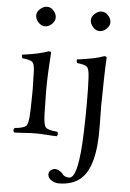

<svg xmlns="http://www.w3.org/2000/svg" viewBox="-59 -691 661 977"><g transform="rotate(5 271.0 -202.0)"><path d="M369.1 -599.1Q369.1 -617.2 386 -632.1Q402.8 -647 420.9 -647Q439.9 -647 454.6 -630.4Q469.2 -613.8 469.2 -595.2Q469.2 -578.1 453.1 -562.5Q437 -546.9 417 -546.9Q398.9 -546.9 384 -563.5Q369.1 -580.1 369.1 -599.1ZM382.8 -307.1Q380.9 -349.1 369.9 -360.1Q358.9 -371.1 317.9 -375Q314 -387.2 315.9 -393.1Q411.1 -405.3 453.1 -421.9Q466.3 -421.9 465.8 -415Q462.9 -360.8 461.9 -311Q459.5 -213.9 459.5 -172.9Q459.5 -138.2 460.9 -64Q464.8 146 387.2 209Q346.2 243.2 276.9 243.2Q258.8 243.2 240.5 231.7Q222.2 220.2 222.2 200.2Q222.2 188 233.2 179.9Q244.1 171.9 253.9 171.9Q258.8 171.9 263.9 173.3Q269 174.8 272.5 176.5Q275.9 178.2 280.5 181.6Q285.2 185.1 287.1 186.5Q289.1 188 293 192.4Q296.9 196.8 297.9 198.2Q309.1 209.5 329.1 209Q376 209 383.3 -29.8Q383.8 -43 383.8 -49.8Q385.7 -106.4 385.7 -176.8Q385.7 -217.8 385 -249.3Q384.3 -280.8 382.8 -307.1ZM89.8 -599.1Q89.8 -617.2 106.9 -632.1Q124 -647 142.1 -647Q161.1 -647 175.5 -630.4Q189.9 -613.8 189.9 -595.2Q189.9 -578.1 174.1 -562.5Q158.2 -546.9 138.2 -546.9Q120.1 -546.9 105 -563.5Q89.8 -580.1 89.8 -599.1ZM175.8 -108.9Q176.8 -47.9 189 -34.4Q201.2 -21 248 -18.1Q252 -14.2 252 -7.1Q252 0 248 4.9Q229 4.9 196 2.4Q163.1 0 140.1 0Q117.2 0 83 2.4Q48.8 4.9 30.8 4.9Q19.5 -6.3 30.8 -18.1Q77.6 -22 89.4 -35.4Q101.1 -48.8 103 -108.9Q105 -175.8 105 -220.7Q105 -247.1 103 -307.1Q102.1 -350.1 91.1 -360.6Q80.1 -371.1 38.1 -375Q34.2 -387.2 36.1 -393.1Q123 -404.3 168.9 -421.9Q182.1 -421.9 182.1 -415Q181.6 -409.2 180.9 -398.7Q180.2 -388.2 178.7 -360.8Q177.2 -333.5 175.8 -311.5Q174.8 -290 174.3 -266.8Q173.8 -243.7 173.8 -219.7Q173.8 -194.8 175.8 -108.9Z"/></g></svg>

Font: Linux Libertine Display
Style: Regular
Weight: 400
Designer: Philipp H. Poll
Foundry: Philipp H. Poll
Version: Version 5.0.9